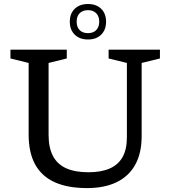

<svg xmlns="http://www.w3.org/2000/svg" viewBox="-20 -952 872 982"><path d="M629 -249.5V-630L535.5 -653V-698H798V-653L704.5 -630V-255.5Q704.5 -169 671.8 -109.8Q639 -50.5 576.5 -20.2Q514 10 425 10Q326.5 10 260.2 -19.8Q194 -49.5 160.2 -110.2Q126.5 -171 126.5 -263.5V-630L33.5 -653V-698H321.5V-653L228.5 -630V-262.5Q228.5 -196.5 251 -154Q273.5 -111.5 318.8 -91.2Q364 -71 432 -71Q496.5 -71 540.2 -89.8Q584 -108.5 606.5 -148Q629 -187.5 629 -249.5ZM430 -931.5Q472.5 -931.5 497.5 -907Q522.5 -882.5 522.5 -841Q522.5 -799.5 497.5 -774.8Q472.5 -750 430 -750Q387.5 -750 362.2 -774.8Q337 -799.5 337 -841Q337 -882.5 362.2 -907Q387.5 -931.5 430 -931.5ZM430 -782.5Q457 -782.5 472.2 -798.2Q487.5 -814 487.5 -841Q487.5 -868.5 472.2 -884.2Q457 -900 430 -900Q402.5 -900 387.2 -884.2Q372 -868.5 372 -841Q372 -814 387.2 -798.2Q402.5 -782.5 430 -782.5Z"/></svg>

Font: Newsreader 9pt
Style: Regular
Weight: 400
Designer: Hugues Gentile
Foundry: Production Type
Version: Version 1.003